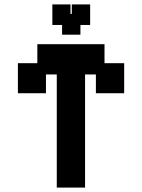

<svg xmlns="http://www.w3.org/2000/svg" viewBox="-20 -838 643 869"><path d="M237 11V-501H188V-416H61V-552H149V-638H453V-552H542V-416H414V-501H365V11ZM261 -681V-725H217V-818H299V-775H305V-818H388V-725H344V-681Z"/></svg>

Font: Pixelify Sans
Style: Bold
Weight: 700
Designer: Stefie Justprince
Foundry: Typecalism Foundryline
Version: Version 1.000